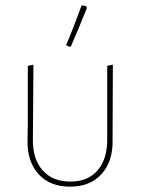

<svg xmlns="http://www.w3.org/2000/svg" viewBox="-20 -695 526 718"><path d="M285 -674 290 -675 303 -671 305 -665Q281 -605 245 -521L240 -520L227 -526Q251 -581 285 -674ZM83 -172 84 -229V-449L105 -453L103 -173Q102 -101 139 -58.5Q176 -16 243 -16Q309 -16 345 -58Q381 -100 381 -173V-449L402 -453L401 -172Q403 -93 360.5 -45Q318 3 242 3Q166 3 123.5 -44.5Q81 -92 83 -172Z"/></svg>

Font: Alegreya Sans SC Thin
Style: Regular
Weight: 100
Designer: Juan Pablo del Peral
Foundry: Huerta Tipografica
Version: Version 2.007